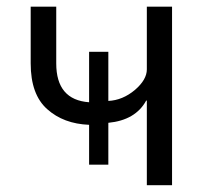

<svg xmlns="http://www.w3.org/2000/svg" viewBox="-20 -545 604 565"><path d="M70.3 -358.4Q70.3 -400.4 70.3 -525.4Q88.9 -525.4 145.5 -525.4Q145.5 -483.4 145.5 -358.4Q145.5 -251 242.2 -244.1Q242.2 -293.9 242.2 -392.6Q255.9 -392.6 298.8 -392.6Q298.8 -356.4 298.8 -248Q340.8 -250 377 -280.3Q412.1 -310.5 412.1 -340.8Q412.1 -402.3 412.1 -525.4Q430.7 -525.4 486.3 -525.4Q486.3 -393.6 486.3 0Q467.8 0 412.1 0Q412.1 -62.5 412.1 -249Q412.1 -249 410.2 -249Q378.9 -191.4 298.8 -183.6Q298.8 -142.6 298.8 -60.5Q284.2 -60.5 242.2 -60.5Q242.2 -89.8 242.2 -177.7Q167 -180.7 119.1 -223.6Q70.3 -266.6 70.3 -358.4Z"/></svg>

Font: Gothic A1
Style: Regular
Weight: 400
Designer: HanYang I&C Co.,Ltd.
Version: Version 2.50